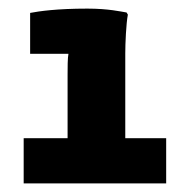

<svg xmlns="http://www.w3.org/2000/svg" viewBox="-20 -906 437 446"><path d="M35 -585V-480H366V-585H271V-782C271 -805 273 -851 277 -872L274 -877C261 -879 232 -886 183 -886C112 -886 71 -880 50 -876V-781H139C137 -772 137 -747 137 -733V-585Z"/></svg>

Font: Kufam Arabic Latin Roman Bold
Style: Regular
Weight: 700
Designer: Wael Morcos & Artur Schmal
Version: Version 1.200;PS 001.200;hotconv 1.0.88;makeotf.lib2.5.64775